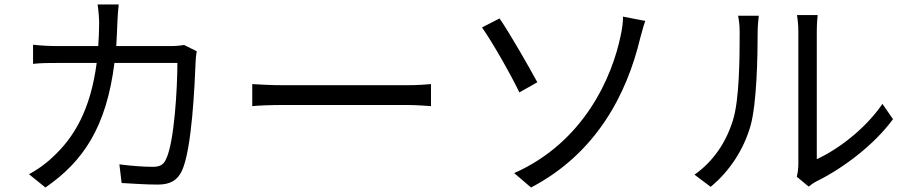

<svg xmlns="http://www.w3.org/2000/svg" viewBox="-20 -807 4040 854"><path d="M799 -607C782 -604 762 -602 735 -602H497C499 -635 501 -669 502 -705C503 -729 505 -764 508 -787H414C418 -763 421 -726 421 -704C421 -668 419 -634 417 -602H241C203 -602 162 -604 127 -608V-523C162 -527 203 -527 242 -527H410C383 -321 311 -196 212 -106C182 -77 141 -49 109 -32L182 27C349 -88 453 -240 489 -527H769C769 -420 756 -174 718 -98C707 -73 689 -65 660 -65C618 -65 565 -69 511 -76L521 7C573 10 631 14 682 14C737 14 769 -5 789 -47C834 -143 846 -434 850 -530C850 -543 852 -562 855 -579Z M1102 -335C1133 -338 1186 -340 1241 -340H1790C1835 -340 1877 -336 1897 -335V-433C1875 -431 1839 -428 1789 -428H1241C1185 -428 1132 -431 1102 -433Z M2267 -37 2342 27C2632 -125 2768 -387 2828 -639C2832 -652 2841 -689 2850 -714L2751 -733C2752 -714 2747 -676 2741 -650C2703 -464 2578 -175 2267 -37ZM2124 -685C2171 -618 2254 -472 2290 -396L2370 -441C2335 -506 2247 -660 2202 -725L2124 -685Z M3141 24C3225 -45 3289 -143 3319 -250C3346 -350 3350 -554 3350 -665C3350 -695 3354 -725 3355 -737H3263C3267 -716 3270 -694 3270 -664C3270 -553 3269 -363 3240 -272C3210 -175 3154 -90 3069 -30ZM3577 23C3587 15 3596 8 3611 0C3727 -57 3866 -160 3952 -277L3905 -345C3828 -232 3705 -141 3613 -99V-666C3613 -704 3616 -732 3617 -740H3525C3526 -732 3531 -704 3531 -666V-77C3531 -57 3528 -37 3524 -21Z"/></svg>

Font: Noto Sans Japanese Regular
Style: Regular
Weight: 400
Designer: Ryoko NISHIZUKA (kana & ideographs); Paul D. Hunt (Latin, Greek & Cyrillic); Wenlong ZHANG (bopomofo); Sandoll Communica
Foundry: Adobe Systems Incorporated
Version: Version 1.000;PS 1;hotconv 1.0.78;makeotf.lib2.5.61930